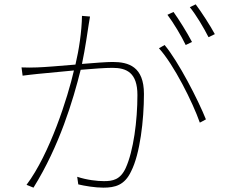

<svg xmlns="http://www.w3.org/2000/svg" viewBox="-20 -847 1040 883"><path d="M737 -640 711 -625C780 -549 866 -377 899 -283L927 -298C891 -388 800 -565 737 -640ZM778 -792 750 -779C778 -742 815 -680 834 -640L863 -654C840 -698 803 -757 778 -792ZM880 -827 853 -814C883 -777 916 -721 939 -676L968 -690C947 -729 907 -791 880 -827ZM79 -537 84 -499C105 -502 136 -505 153 -507L320 -523C292 -400 209 -139 102 3L134 16C254 -177 316 -386 351 -526C409 -531 465 -535 497 -535C562 -535 612 -513 612 -410C612 -292 594 -153 558 -74C533 -20 498 -14 458 -14C428 -14 380 -19 335 -34L340 1C369 8 417 16 455 16C509 16 553 5 583 -59C624 -139 642 -295 642 -415C642 -541 571 -562 498 -562C472 -562 417 -558 357 -553C372 -623 384 -710 388 -735C390 -749 392 -760 394 -771L357 -774C356 -702 343 -617 327 -550C256 -544 185 -538 151 -537C124 -536 106 -536 79 -537Z"/></svg>

Font: Harano Aji Gothic CN ExtraLight
Style: Regular
Weight: 250
Foundry: Masamichi Hosoda
Version: HaranoAjiGothicCN-ExtraLight version 20230610;ttx 4.39.4